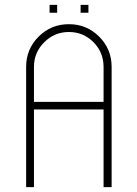

<svg xmlns="http://www.w3.org/2000/svg" viewBox="-20 -766 562 786"><path d="M386 -616Q437 -565 437 -492V0H404V-318H119V0H87V-492Q87 -565 138 -616Q189 -667 262 -667Q335 -667 386 -616ZM404 -492Q404 -551 363 -593Q321 -635 262 -635Q203 -635 161 -593Q119 -551 119 -492V-349H404ZM214 -714H183V-746H214ZM342 -714H310V-746H342Z"/></svg>

Font: Zector
Style: Regular
Weight: 400
Designer: GGBot
Version: 0.72